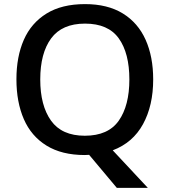

<svg xmlns="http://www.w3.org/2000/svg" viewBox="-20 -745 826 935"><path d="M726 -358Q726 -231 676.5 -140.5Q627 -50 529 -13L700 170H549L414 9Q409 9 403.5 9.5Q398 10 393 10Q281 10 206.5 -36Q132 -82 96 -165Q60 -248 60 -359Q60 -469 96 -551Q132 -633 206.5 -679Q281 -725 394 -725Q504 -725 578 -679.5Q652 -634 689 -551.5Q726 -469 726 -358ZM176 -358Q176 -231 228.5 -157.5Q281 -84 393 -84Q507 -84 558.5 -157.5Q610 -231 610 -358Q610 -486 558.5 -558Q507 -630 394 -630Q282 -630 229 -558Q176 -486 176 -358Z"/></svg>

Font: Noto Sans Kawi Medium
Style: Regular
Weight: 500
Designer: Fadhl Haqq
Version: Version 1.000